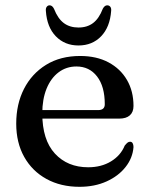

<svg xmlns="http://www.w3.org/2000/svg" viewBox="-20 -691 562 722"><path d="M482 -292.5Q482 -269.5 468.2 -257.2Q454.5 -245 428.5 -245H108.5V-277H349Q374 -277 374 -299Q374 -366 345 -403.5Q316 -441 267.5 -441Q229.5 -441 200.5 -419.2Q171.5 -397.5 155.2 -357.8Q139 -318 139 -264.5Q139 -165 186.5 -113.5Q234 -62 311.5 -62Q361 -62 397.5 -84.2Q434 -106.5 449 -143.5Q455.5 -151.5 459.8 -154.8Q464 -158 469 -158Q476 -158 479 -152Q482 -146 482 -138Q479 -97 452.2 -63Q425.5 -29 380.8 -8.8Q336 11.5 279 11.5Q208.5 11.5 154.8 -18Q101 -47.5 71 -101Q41 -154.5 41 -226Q41 -299.5 70.2 -356.8Q99.5 -414 153.2 -447.2Q207 -480.5 281.5 -480.5Q343 -480.5 388 -456.5Q433 -432.5 457.5 -390.2Q482 -348 482 -292.5ZM275 -587.5Q308 -587.5 330.2 -604.5Q352.5 -621.5 366.5 -658Q373.5 -671 383 -671Q390.5 -671 394.8 -665.5Q399 -660 398 -650Q393.5 -589 360.2 -554.5Q327 -520 275 -520Q223.5 -520 190 -554.5Q156.5 -589 152.5 -650Q151.5 -660 155.8 -665.5Q160 -671 166.5 -671Q176.5 -671 183 -658Q197.5 -621 220 -604.2Q242.5 -587.5 275 -587.5Z"/></svg>

Font: Fraunces 11pt
Style: Regular
Weight: 400
Version: Version 1.000;[b76b70a41]